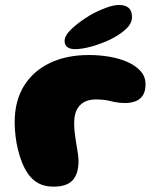

<svg xmlns="http://www.w3.org/2000/svg" viewBox="-20 -712 614 752"><path d="M190.5 19Q166 19 147.2 12.8Q128.5 6.5 114 -5.2Q99.5 -17 88.5 -33Q76 -51.5 66.5 -75.2Q57 -99 50.5 -125.2Q44 -151.5 40.8 -179.2Q37.5 -207 37.5 -233Q37.5 -317 74 -375.8Q110.5 -434.5 175.8 -465.5Q241 -496.5 328 -496.5Q369.5 -496.5 409 -489.8Q448.5 -483 480.2 -468.8Q512 -454.5 531 -433Q550 -411.5 550 -381.5Q550 -353 538.5 -337Q527 -321 509 -314.8Q491 -308.5 471.5 -308.5Q441.5 -308.5 415.5 -315.5Q389.5 -322.5 355 -322.5Q315.5 -322.5 293 -299.5Q270.5 -276.5 270.5 -230.5Q270.5 -213 272.2 -196Q274 -179 276.5 -163.2Q279 -147.5 281.5 -132.8Q284 -118 285.8 -105Q287.5 -92 287.5 -81Q287.5 -30.5 264.2 -5.8Q241 19 190.5 19ZM273 -519.5Q256 -519.5 244.5 -527Q233 -534.5 233 -552Q233 -573.5 262.5 -600.8Q292 -628 333 -652.5Q363 -669.5 393.8 -681Q424.5 -692.5 446.5 -692.5Q470.5 -692.5 483.8 -681.2Q497 -670 497 -645.5Q497 -620 473.2 -598Q449.5 -576 412.5 -557.5Q377.5 -541 339.8 -530.2Q302 -519.5 273 -519.5Z"/></svg>

Font: Gluten
Style: Bold
Weight: 700
Designer: Tyler Finck
Foundry: Etcetera Type Company
Version: Version 1.204